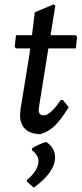

<svg xmlns="http://www.w3.org/2000/svg" viewBox="-20 -614 378 889"><path d="M167 7Q122 7 97 -16.5Q72 -40 73 -83L75 -108L116 -359L120 -390H54L48 -397L54 -451H128L141 -557L229 -594L236 -587L214 -451H330L337 -443L331 -390H204L161 -122L159 -106Q159 -80 182 -80Q214 -80 261 -151H271L298 -118Q263 -60 233.5 -31.5Q204 -3 167 7ZM194 43Q235 72 235 113Q235 184 136 255L105 227V219Q158 175 158 132Q158 104 128 82V73Q158 54 194 43Z"/></svg>

Font: Alegreya Sans SC Medium
Style: Italic
Weight: 500
Italic angle: -7°
Designer: Juan Pablo del Peral
Foundry: Huerta Tipografica
Version: Version 2.007